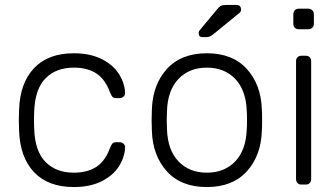

<svg xmlns="http://www.w3.org/2000/svg" viewBox="-20 -745 1357 775"><path d="M278 10Q174 10 117 -50.5Q60 -111 57 -220L56 -260L57 -300Q60 -409 117 -469.5Q174 -530 278 -530Q344 -530 390.5 -506.5Q437 -483 460 -446.5Q483 -410 485 -371Q485 -370 485 -369Q485 -361 478.5 -355Q472 -349 463 -349H449Q439 -349 434.5 -353.5Q430 -358 425 -370Q405 -425 369 -448.5Q333 -472 278 -472Q206 -472 163.5 -428.5Q121 -385 118 -295L117 -260L118 -225Q121 -135 163.5 -91.5Q206 -48 278 -48Q333 -48 369 -71.5Q405 -95 425 -150Q430 -162 434.5 -166.5Q439 -171 449 -171H463Q472 -171 478.5 -165Q485 -159 485 -151Q485 -150 485 -149Q483 -110 460 -73.5Q437 -37 390.5 -13.5Q344 10 278 10Z M815 10Q711 10 653.5 -53.5Q596 -117 593 -218L592 -260L593 -302Q596 -403 653.5 -466.5Q711 -530 815 -530Q919 -530 976.5 -466.5Q1034 -403 1037 -302Q1038 -292 1038 -260Q1038 -228 1037 -218Q1034 -117 976.5 -53.5Q919 10 815 10ZM815 -48Q886 -48 929.5 -93.5Q973 -139 976 -223Q977 -233 977 -260Q977 -287 976 -297Q973 -381 929.5 -426.5Q886 -472 815 -472Q744 -472 700.5 -426.5Q657 -381 654 -297L653 -260L654 -223Q657 -139 700.5 -93.5Q744 -48 815 -48ZM798 -595Q782 -595 782 -611Q782 -619 787 -624L856 -707Q865 -718 872 -721.5Q879 -725 893 -725H934Q953 -725 953 -706Q953 -699 948 -694L839 -605Q831 -599 825 -597Q819 -595 808 -595Z M1186 -627Q1176 -627 1170 -633Q1164 -639 1164 -649V-687Q1164 -697 1170 -703.5Q1176 -710 1186 -710H1224Q1234 -710 1240.5 -703.5Q1247 -697 1247 -687V-649Q1247 -639 1240.5 -633Q1234 -627 1224 -627ZM1197 0Q1187 0 1181 -6Q1175 -12 1175 -22V-498Q1175 -508 1181 -514Q1187 -520 1197 -520H1214Q1224 -520 1230 -514Q1236 -508 1236 -498V-22Q1236 -12 1230 -6Q1224 0 1214 0Z"/></svg>

Font: Rubik AZ
Style: Regular
Weight: 300
Designer: Hubert and Fischer
Foundry: Hubert & Fischer
Version: Version 2.000